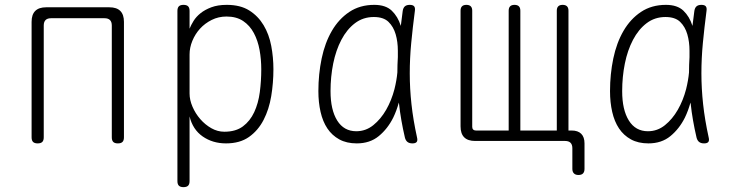

<svg xmlns="http://www.w3.org/2000/svg" viewBox="-20 -580 3040 790"><path d="M135 10Q122 10 116 4Q110 -2 110 -15V-490Q110 -520 125 -535Q140 -550 170 -550H430Q460 -550 475 -535Q490 -520 490 -490V-15Q490 -2 484 4Q478 10 465 10Q452 10 446 4Q440 -2 440 -15V-475Q440 -490 432.5 -497.5Q425 -505 410 -505H190Q175 -505 167.5 -497.5Q160 -490 160 -475V-15Q160 -2 154 4Q148 10 135 10Z M735 -560Q748 -560 754 -554Q760 -548 760 -535V-462Q766 -477 776.5 -494Q787 -511 805 -525.5Q823 -540 849.5 -550Q876 -560 913 -560Q969 -560 1005.5 -537Q1042 -514 1064.5 -476.5Q1087 -439 1096 -391.5Q1105 -344 1105 -295Q1105 -239 1096 -184.5Q1087 -130 1064.5 -86.5Q1042 -43 1004.5 -16.5Q967 10 910 10Q855 10 814 -18.5Q773 -47 760 -101V165Q760 178 754 184Q748 190 735 190Q722 190 716 184Q710 178 710 165V-535Q710 -548 716 -554Q722 -560 735 -560ZM912 -512Q879 -512 851 -498Q823 -484 803 -462Q783 -440 771.5 -412Q760 -384 760 -356V-195Q760 -169 772 -141Q784 -113 804 -90Q824 -67 849.5 -52.5Q875 -38 903 -38Q950 -38 979.5 -60Q1009 -82 1026 -118.5Q1043 -155 1049 -201Q1055 -247 1055 -295Q1055 -336 1048 -374.5Q1041 -413 1024.5 -444Q1008 -475 980.5 -493.5Q953 -512 912 -512Z M1448 10Q1406 10 1376 -6.5Q1346 -23 1327 -51.5Q1308 -80 1299 -119.5Q1290 -159 1290 -205Q1290 -275 1303.5 -339.5Q1317 -404 1345.5 -453Q1374 -502 1417.5 -531Q1461 -560 1520 -560Q1567 -560 1592 -536Q1617 -512 1629 -474V-472Q1633 -503 1637 -535Q1639 -548 1646 -554Q1653 -560 1666 -560Q1679 -560 1684 -554Q1689 -548 1687 -535Q1678 -466 1672 -403Q1666 -340 1666 -278Q1666 -216 1673 -151.5Q1680 -87 1696 -14Q1699 -2 1694.5 4Q1690 10 1677 10Q1664 10 1656.5 4Q1649 -2 1646 -14Q1629 -87 1622 -152Q1622 -155 1621 -158Q1612 -125 1598 -96Q1575 -50 1538.5 -20Q1502 10 1448 10ZM1446 -40Q1485 -40 1516 -65Q1547 -90 1569 -128.5Q1591 -167 1603 -213Q1612 -249 1615 -282Q1615 -313 1617 -345V-371Q1617 -408 1608 -439Q1599 -470 1578.5 -490Q1558 -510 1518 -510Q1474 -510 1440.5 -484.5Q1407 -459 1384.5 -416Q1362 -373 1351 -318.5Q1340 -264 1340 -205Q1340 -128 1367.5 -84Q1395 -40 1446 -40Z M2360 140Q2348 140 2341.5 133.5Q2335 127 2335 115V30Q2335 15 2327.5 7.5Q2320 0 2305 0H1935Q1905 0 1890 -15Q1875 -30 1875 -60V-536Q1875 -548 1881 -554Q1887 -560 1899 -560Q1911 -560 1917 -554Q1923 -548 1923 -536V-58Q1923 -51 1927 -47Q1931 -43 1938 -43H2073V-536Q2073 -548 2079 -554Q2085 -560 2097 -560Q2109 -560 2115 -554Q2121 -548 2121 -536V-43H2271V-536Q2271 -548 2277 -554Q2283 -560 2295 -560Q2307 -560 2313 -554Q2319 -548 2319 -536V-43H2332Q2358 -43 2371.5 -29.5Q2385 -16 2385 10V115Q2385 127 2379 133.5Q2373 140 2360 140Z M2648 10Q2606 10 2576 -6.5Q2546 -23 2527 -51.5Q2508 -80 2499 -119.5Q2490 -159 2490 -205Q2490 -275 2503.5 -339.5Q2517 -404 2545.5 -453Q2574 -502 2617.5 -531Q2661 -560 2720 -560Q2767 -560 2792 -536Q2817 -512 2829 -474V-472Q2833 -503 2837 -535Q2839 -548 2846 -554Q2853 -560 2866 -560Q2879 -560 2884 -554Q2889 -548 2887 -535Q2878 -466 2872 -403Q2866 -340 2866 -278Q2866 -216 2873 -151.5Q2880 -87 2896 -14Q2899 -2 2894.5 4Q2890 10 2877 10Q2864 10 2856.5 4Q2849 -2 2846 -14Q2829 -87 2822 -152Q2822 -155 2821 -158Q2812 -125 2798 -96Q2775 -50 2738.5 -20Q2702 10 2648 10ZM2646 -40Q2685 -40 2716 -65Q2747 -90 2769 -128.5Q2791 -167 2803 -213Q2812 -249 2815 -282Q2815 -313 2817 -345V-371Q2817 -408 2808 -439Q2799 -470 2778.5 -490Q2758 -510 2718 -510Q2674 -510 2640.5 -484.5Q2607 -459 2584.5 -416Q2562 -373 2551 -318.5Q2540 -264 2540 -205Q2540 -128 2567.5 -84Q2595 -40 2646 -40Z"/></svg>

Font: Maple Mono Thin
Style: Regular
Weight: 250
Monospace: yes
Designer: subframe7536
Version: Version 7.000